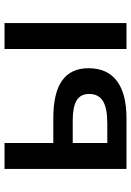

<svg xmlns="http://www.w3.org/2000/svg" viewBox="115 -695 580 850"><g transform="rotate(-90 405.0 -270.0)"><path d="M82 -540V0H306Q415 0 471.5 -42.5Q528 -85 528 -168Q528 -246 473.5 -285Q419 -324 306 -324H197V-540ZM613 -540V0H728V-540ZM283 -85H197V-238H298Q356 -238 385 -221Q414 -204 414 -165Q414 -124 383 -104.5Q352 -85 283 -85Z"/></g></svg>

Font: OpenSansMMV
Style: Semibold
Weight: 600
Designer: Steve Matteson
Foundry: Ascender Corporation
Version: Version 6.000